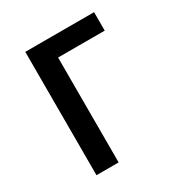

<svg xmlns="http://www.w3.org/2000/svg" viewBox="-171 -863 942 991"><g transform="rotate(-30 300.0 -367.5)"><path d="M119 0V-735H529V-625H251V0Z"/></g></svg>

Font: Iosevka Custom XBdEx
Style: Regular
Weight: 800
Width: 7
Monospace: yes
Designer: Belleve Invis
Foundry: Belleve Invis
Version: Version 11.2.4; ttfautohint (v1.8.4)